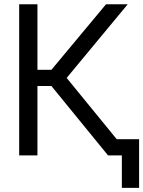

<svg xmlns="http://www.w3.org/2000/svg" viewBox="-20 -748 689 924"><path d="M500 0 227.5 -334H160.2V0H72.3V-727.5H160.2V-412.1H227.5L490.2 -727.5H594.7L300.8 -373L605.5 0ZM566.4 156.2V0H530.3V-78.1H649.4V156.2Z"/></svg>

Font: Inter Display
Style: Regular
Weight: 400
Designer: Rasmus Andersson
Foundry: rsms
Version: Version 4.000;git-37864ae